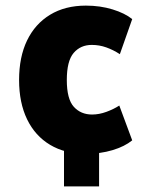

<svg xmlns="http://www.w3.org/2000/svg" viewBox="-20 -537 515 684"><path d="M208 127V-69H333V127ZM286 11Q212 11 158.5 -21Q105 -53 76.5 -112Q48 -171 48 -252Q48 -334 76.5 -393Q105 -452 158.5 -484.5Q212 -517 286 -517Q337 -517 381 -503.5Q425 -490 451 -469L407 -344Q384 -359 359 -368Q334 -377 307 -377Q267 -377 242.5 -348.5Q218 -320 218 -252Q218 -184 243 -156.5Q268 -129 308 -129Q333 -129 359 -138.5Q385 -148 405 -161L451 -37Q424 -15 380.5 -2Q337 11 286 11Z"/></svg>

Font: Nunito Sans 7pt Condensed Black
Style: Regular
Weight: 900
Width: 3
Designer: Vernon Adams
Foundry: Vernon Adams
Version: Version 3.101;gftools[0.9.27]